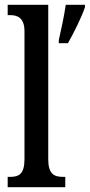

<svg xmlns="http://www.w3.org/2000/svg" viewBox="-20 -780 374 800"><path d="M12 0H252V-43H243C205 -43 181 -55 181 -117V-760H12V-717H22C50 -717 82 -708 82 -650V-117C82 -55 59 -43 22 -43H12ZM225 -613V-600H263C287 -642 320 -708 334 -750V-760H254C247 -712 235 -657 225 -613Z"/></svg>

Font: Noto Serif Georgian ExtraCondensed Medium
Style: Regular
Weight: 500
Width: 2
Designer: Monotype Design Team, Akaki Razmadze
Foundry: Google LLC
Version: Version 2.003